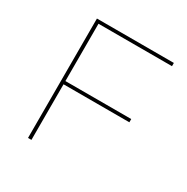

<svg xmlns="http://www.w3.org/2000/svg" viewBox="-160 -838 949 975"><g transform="rotate(30 314.5 -350.0)"><path d="M133 0V-700H584V-681H153V0ZM148 -326V-345H539V-326Z"/></g></svg>

Font: Montserrat Thin
Style: Regular
Weight: 100
Designer: Julieta Ulanovsky
Foundry: Julieta Ulanovsky
Version: Version 9.000